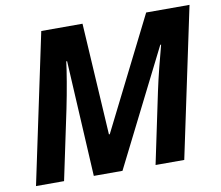

<svg xmlns="http://www.w3.org/2000/svg" viewBox="-78 -808 1039 903"><g transform="rotate(-10 441.0 -357.0)"><path d="M23 0H157L227 -332C244 -414 260 -510 265 -553H269L299 0H436L714 -553H718C702 -494 679 -405 665 -338L594 0H731L882 -714H675L407 -180H403L371 -714H174Z"/></g></svg>

Font: Noto Sans
Style: Bold Italic
Weight: 700
Italic angle: -12°
Designer: Monotype Design Team
Foundry: Monotype Imaging Inc.
Version: Version 2.013